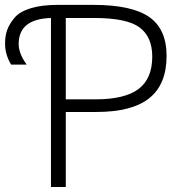

<svg xmlns="http://www.w3.org/2000/svg" viewBox="-119 -751 724 772"><path d="M145.5 -678.7V-351.6H265.6Q382.8 -351.6 438 -393.1Q493.2 -434.6 493.2 -523.4Q493.2 -602.5 442.4 -640.6Q391.6 -678.7 258.8 -678.7ZM85.9 -678.7Q-43.9 -674.8 -43.9 -574.2Q-43.9 -535.2 -11.7 -491.2H-74.2Q-99.6 -533.2 -98.6 -578.1Q-98.6 -607.4 -89.8 -631.3Q-81.1 -655.3 -60.5 -679.7Q-40 -704.1 4.4 -717.8Q48.8 -731.4 112.3 -731.4H255.9Q411.1 -731.4 481 -682.6Q550.8 -633.8 550.8 -526.4Q550.8 -412.1 481.4 -356.4Q412.1 -300.8 268.6 -300.8H145.5V1H85.9Z"/></svg>

Font: Gen Shin Gothic Light
Style: Regular
Weight: 200
Designer: [Source Han Sans]
Ryoko NISHIZUKA  (kana & ideographs); Paul D. Hunt (Latin, Greek & Cyrillic); Wenlong ZHANG  (bopomofo
Version: Version 1.002.20150607